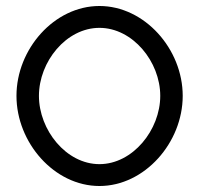

<svg xmlns="http://www.w3.org/2000/svg" viewBox="-20 -610 669 641"><path d="M35 -290C35 -134 161 11 312 11C463 11 590 -134 590 -290C590 -446 463 -590 312 -590C161 -590 35 -446 35 -290ZM110 -290C110 -404 201 -517 312 -517C423 -517 515 -404 515 -290C515 -176 423 -62 312 -62C201 -62 110 -176 110 -290Z"/></svg>

Font: Charger Sport
Style: Lit
Weight: 300
Designer: Jasper
Foundry: Cannot Into Space Fonts
Version: Version 1.1